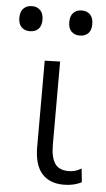

<svg xmlns="http://www.w3.org/2000/svg" viewBox="-89 -751 441 797"><g transform="rotate(5 132.0 -352.5)"><path d="M206.5 10.5Q147.5 10.5 115.8 -25.8Q84 -62 84 -136.5V-495.5L148 -497.5V-150.5Q148 -99.5 164.8 -73.5Q181.5 -47.5 223 -47.5Q236.5 -47.5 249 -51Q261.5 -54.5 275.5 -63L281.5 -6.5Q250.5 10.5 206.5 10.5ZM219 -612Q198 -612 184.8 -625Q171.5 -638 171.5 -664Q171.5 -690 184.8 -703.2Q198 -716.5 220 -716.5Q242 -716.5 254.8 -702.8Q267.5 -689 267.5 -664Q267.5 -638 254.5 -625Q241.5 -612 219 -612ZM11 -612Q-10 -612 -23.2 -625Q-36.5 -638 -36.5 -664Q-36.5 -690 -23 -703.2Q-9.5 -716.5 12 -716.5Q34 -716.5 47 -702.8Q60 -689 60 -664Q60 -638 47 -625Q34 -612 11 -612Z"/></g></svg>

Font: Commissioner Light
Style: Regular
Weight: 300
Designer: Kostas Bartsokas
Foundry: Kostas Bartsokas
Version: Version 1.000; ttfautohint (v1.8.3)